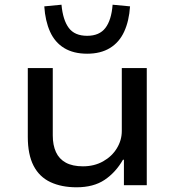

<svg xmlns="http://www.w3.org/2000/svg" viewBox="-20 -786 742 815"><path d="M305 9Q241 9 194 -13Q147 -35 122.5 -82.5Q98 -130 98 -205V-497H204V-211Q204 -170 217.5 -140.5Q231 -111 259.5 -95.5Q288 -80 332 -80Q380 -80 417.5 -101Q455 -122 476 -156.5Q497 -191 497 -230V-497H603V0H506V-108H502Q471 -54 424 -22.5Q377 9 305 9ZM350 -558Q292 -558 252.5 -582Q213 -606 192.5 -651.5Q172 -697 168 -759L241 -766Q247 -701 272 -667.5Q297 -634 350 -634Q402 -634 427.5 -667.5Q453 -701 458 -766L532 -759Q528 -697 507 -651.5Q486 -606 446.5 -582Q407 -558 350 -558Z"/></svg>

Font: Nunito Sans 7pt SemiExpanded Medium
Style: Regular
Weight: 500
Width: 6
Designer: Vernon Adams
Foundry: Vernon Adams
Version: Version 3.101;gftools[0.9.27]